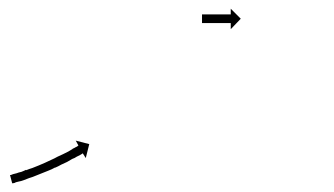

<svg xmlns="http://www.w3.org/2000/svg" viewBox="-20 -415 767 441"><path d="M5 -13Q5 -13 5 -13Q5 -13 5 -13Q5 -13 5 -13Q5 -13 5 -13Q7 -14 10 -15Q10 -15 10 -15Q10 -15 10 -15Q10 -15 10 -15Q10 -15 10 -15Q13 -16 18 -17Q18 -17 18 -17Q18 -17 18 -17Q18 -17 18 -17Q18 -17 18 -17Q23 -19 28 -20Q28 -20 28 -20Q28 -20 28 -20Q28 -20 28 -20Q28 -20 28 -20Q34 -22 40 -25Q40 -25 40 -25Q40 -25 40 -25Q40 -25 40 -24.5Q40 -24 40 -24Q47 -27 54 -29Q54 -29 54 -29Q54 -29 54 -29Q54 -29 54 -29Q54 -29 54 -29Q61 -32 69 -35Q69 -35 69 -35Q69 -35 69 -35Q69 -35 69 -35Q69 -35 69 -35Q76 -38 83 -41Q83 -41 83 -41Q83 -41 83 -41Q83 -41 83 -41Q83 -41 83 -41Q91 -45 98 -48Q98 -48 98 -48Q98 -48 98 -48Q98 -48 98 -48Q98 -48 98 -48Q105 -51 112 -55Q112 -55 112 -55Q112 -55 112 -55Q112 -55 112 -55Q112 -55 112 -55Q119 -58 125 -61Q125 -61 125 -61Q125 -61 125 -61Q125 -61 125 -61Q125 -61 125 -61Q131 -64 137 -67Q137 -67 137 -67Q137 -67 137 -67Q137 -67 137 -67Q137 -67 137 -67Q142 -70 147 -73Q147 -73 147 -73Q147 -73 147 -73Q147 -73 146.5 -73Q146 -73 146 -73Q151 -75 154 -77Q157 -78 159 -80Q160 -80 160 -81L154 -92L185 -84L177 -52L170 -63Q170 -63 169 -62Q167 -61 164 -59Q160 -57 156 -55Q156 -55 156 -55Q156 -55 156 -55Q156 -55 156 -55Q156 -55 156 -55Q152 -52 146 -50Q146 -50 146 -50Q146 -50 146 -50Q146 -50 146 -50Q146 -50 146 -50Q141 -47 134 -43Q134 -43 134 -43Q134 -43 134 -43Q134 -43 134 -43Q134 -43 134 -43Q128 -40 121 -37Q121 -37 121 -37Q121 -37 121 -37Q121 -37 121 -37Q121 -37 121 -37Q114 -33 107 -30Q107 -30 107 -30Q107 -30 107 -30Q107 -30 106.5 -30Q106 -30 106 -30Q99 -26 91 -23Q91 -23 91 -23Q91 -23 91 -23Q91 -23 91 -23Q91 -23 91 -23Q84 -20 76 -17Q76 -17 76 -17Q76 -17 76 -17Q76 -17 76 -17Q76 -17 76 -17Q69 -14 61 -11Q61 -11 61 -11Q61 -11 61 -11Q61 -11 61 -11Q61 -11 61 -11Q54 -8 47 -6Q47 -6 47 -6Q47 -6 47 -6Q47 -6 47 -6Q47 -6 47 -6Q40 -3 34 -1Q34 -1 34 -1Q34 -1 34 -1Q34 -1 34 -1Q34 -1 34 -1Q29 1 23 2Q23 2 23 2Q23 2 23 2Q23 2 23 2Q23 2 23 2Q19 3 15 4Q15 4 15 4Q15 4 15 4Q15 5 15 5Q15 5 15 5Q12 5 10 6Q10 6 10 6Q10 6 10 6Q10 6 10 6Q10 6 10 6Q8 6 8 6L3 -13Q4 -13 5 -13ZM445 -382Q445 -382 445.5 -382Q446 -382 447 -382Q448 -382 448.5 -382Q449 -382 450 -382Q451 -382 452 -382Q453 -382 454 -382Q456 -382 457 -382Q458 -382 459 -382Q461 -382 462 -382Q463 -382 465 -382Q466 -382 467.5 -382Q469 -382 471 -382Q472 -382 473.5 -382Q475 -382 477 -382Q479 -382 480.5 -382Q482 -382 483 -382Q485 -382 486.5 -382Q488 -382 489 -382Q491 -382 492 -382Q493 -382 495 -382Q496 -382 497 -382Q498 -382 500 -382Q501 -382 502 -382Q503 -382 504 -382Q505 -382 505.5 -382Q506 -382 507 -382Q508 -382 508.5 -382Q509 -382 509 -382Q509 -382 509.5 -382Q510 -382 510 -382V-395L533 -372L510 -348V-362Q510 -362 509.5 -362Q509 -362 509 -362Q509 -362 508.5 -362Q508 -362 507 -362Q506 -362 505.5 -362Q505 -362 504 -362Q503 -362 502 -362Q501 -362 500 -362Q498 -362 497 -362Q496 -362 495 -362Q493 -362 492 -362Q491 -362 489 -362Q488 -362 486.5 -362Q485 -362 483 -362Q482 -362 480.5 -362Q479 -362 477 -362Q475 -362 473.5 -362Q472 -362 471 -362Q469 -362 467.5 -362Q466 -362 465 -362Q463 -362 462 -362Q461 -362 459 -362Q458 -362 457 -362Q456 -362 454 -362Q453 -362 452 -362Q451 -362 450 -362Q449 -362 448.5 -362Q448 -362 447 -362Q446 -362 445.5 -362Q445 -362 445 -362Q445 -362 444.5 -362Q444 -362 444 -362V-382Q444 -382 444.5 -382Q445 -382 445 -382Z"/></svg>

Font: FRB American Cursive Just Arrows
Style: Italic
Weight: 400
Italic angle: -25°
Version: Version 2.0;Modular Font Editor K font №1